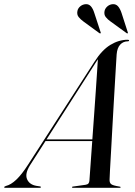

<svg xmlns="http://www.w3.org/2000/svg" viewBox="-74 -900 645 920"><path d="M70 -108.5Q44.5 -68 55.5 -41.8Q66.5 -15.5 100 -9.5L116.5 -7Q122 -6.5 122 -3.5Q122 0 116 0H-49Q-54 0 -54 -3Q-54 -6 -45.5 -9Q-22 -14.5 4 -39Q30 -63.5 60.5 -111L378.5 -604Q414.5 -660.5 455 -685Q495.5 -709.5 537.5 -709.5Q545 -709.5 544.5 -706Q544.5 -702 539 -702Q516.5 -702 502 -686.2Q487.5 -670.5 485 -640Q484.5 -633.5 482.5 -600.2Q480.5 -567 477.5 -516Q474.5 -465 471 -405Q467.5 -345 464.2 -284.5Q461 -224 458 -171.8Q455 -119.5 453 -84Q451 -48.5 451 -39Q450.5 -24.5 458.5 -17.8Q466.5 -11 498.5 -6Q504 -5.5 504 -3Q504 0 499 0H275.5Q271 0 271 -3Q271 -5.5 275 -6L335.5 -14.5Q346 -16 350 -21.2Q354 -26.5 354.5 -35Q355.5 -48.5 359.2 -101Q363 -153.5 368 -224H144ZM383 -597.5 149 -232H368.5Q372.5 -287.5 376.8 -347.2Q381 -407 384.8 -461.2Q388.5 -515.5 391.2 -556.5Q394 -597.5 395 -616Q391 -610.5 383 -597.5ZM378 -837.5 408 -746Q410 -742.5 408 -740.5Q406 -739 402.5 -741L326.5 -796.5Q312.5 -806.5 303 -818.2Q293.5 -830 297 -847.5Q299.5 -860.5 310.8 -869.8Q322 -879 336.5 -880Q351.5 -881 361.5 -869.8Q371.5 -858.5 378 -837.5ZM508.5 -837.5 538 -746Q540 -742.5 538 -740.5Q536 -739 533 -741L456.5 -796.5Q442 -806.5 432.8 -818.2Q423.5 -830 427 -847.5Q430 -860.5 441 -869.8Q452 -879 466 -880Q481.5 -881 491.5 -869.8Q501.5 -858.5 508.5 -837.5Z"/></svg>

Font: Fraunces 144pt S000
Style: Italic
Weight: 400
Italic angle: -16°
Version: Version 1.000; ttfautohint (v1.8.3)